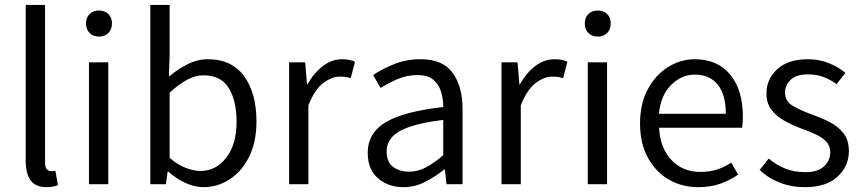

<svg xmlns="http://www.w3.org/2000/svg" viewBox="-20 -755 3534 787"><path d="M170.9 12.2Q126 12.2 105.7 -15.4Q85.4 -43 85.4 -95.7V-734.9H164.6V-89.4Q164.6 -69.3 171.9 -61.3Q179.2 -53.2 189.5 -53.2Q193.4 -53.2 197 -53.5Q200.7 -53.7 207 -55.2L217.3 3.9Q209 7.3 197.3 9.8Q185.5 12.2 170.9 12.2Z M344.7 0V-499.5H423.8V0ZM385.7 -605Q361.8 -605 347.2 -619.9Q332.5 -634.8 332.5 -659.7Q332.5 -682.6 347.2 -697.3Q361.8 -711.9 385.7 -711.9Q409.7 -711.9 424.3 -697.3Q439 -682.6 439 -659.7Q439 -634.8 424.3 -619.9Q409.7 -605 385.7 -605Z M813.5 12.2Q778.8 12.2 741.2 -4.6Q703.6 -21.5 670.4 -51.3H667L660.2 0H596.2V-734.9H675.3V-532.7L672.4 -440.9Q708 -471.2 748.8 -491.7Q789.6 -512.2 832 -512.2Q929.7 -512.2 980.5 -442.9Q1031.2 -373.5 1031.2 -257.3Q1031.2 -172.4 1001 -112.1Q970.7 -51.8 921.1 -19.8Q871.6 12.2 813.5 12.2ZM801.3 -54.2Q865.2 -54.2 907.5 -108.6Q949.7 -163.1 949.7 -256.3Q949.7 -340.8 918 -393.6Q886.2 -446.3 813.5 -446.3Q780.8 -446.3 746.8 -428Q712.9 -409.7 675.3 -375V-107.9Q709.5 -78.6 742.7 -66.4Q775.9 -54.2 801.3 -54.2Z M1165 0V-499.5H1231L1238.3 -409.2H1240.2Q1266.6 -456.1 1303.2 -484.1Q1339.8 -512.2 1382.3 -512.2Q1414.6 -512.2 1435.1 -502L1417.5 -434.6Q1406.7 -438 1397.2 -439.5Q1387.7 -440.9 1372.1 -440.9Q1340.3 -440.9 1305.2 -414.8Q1270 -388.7 1244.1 -323.2V0Z M1633.8 12.2Q1571.3 12.2 1529.3 -24.2Q1487.3 -60.5 1487.3 -128.4Q1487.3 -210.4 1561.8 -254.4Q1636.2 -298.3 1796.9 -316.4Q1796.9 -349.6 1787.8 -379.4Q1778.8 -409.2 1756.1 -428.2Q1733.4 -447.3 1691.4 -447.3Q1647 -447.3 1608.2 -430.2Q1569.3 -413.1 1540 -394.5L1509.3 -447.3Q1542.5 -470.2 1593 -491.2Q1643.6 -512.2 1704.1 -512.2Q1795.4 -512.2 1835.7 -456.1Q1876 -399.9 1876 -308.1V0H1810.1L1803.7 -60.5H1800.8Q1764.6 -30.8 1722.4 -9.3Q1680.2 12.2 1633.8 12.2ZM1655.3 -51.3Q1692.9 -51.3 1725.8 -68.8Q1758.8 -86.4 1796.9 -119.1V-263.7Q1710.4 -252.9 1659.7 -235.4Q1608.9 -217.8 1586.9 -192.9Q1564.9 -168 1564.9 -134.8Q1564.9 -90.3 1591.3 -70.8Q1617.7 -51.3 1655.3 -51.3Z M2035.6 0V-499.5H2101.6L2108.9 -409.2H2110.8Q2137.2 -456.1 2173.8 -484.1Q2210.4 -512.2 2252.9 -512.2Q2285.2 -512.2 2305.7 -502L2288.1 -434.6Q2277.3 -438 2267.8 -439.5Q2258.3 -440.9 2242.7 -440.9Q2210.9 -440.9 2175.8 -414.8Q2140.6 -388.7 2114.7 -323.2V0Z M2389.2 0V-499.5H2468.3V0ZM2430.2 -605Q2406.2 -605 2391.6 -619.9Q2377 -634.8 2377 -659.7Q2377 -682.6 2391.6 -697.3Q2406.2 -711.9 2430.2 -711.9Q2454.1 -711.9 2468.8 -697.3Q2483.4 -682.6 2483.4 -659.7Q2483.4 -634.8 2468.8 -619.9Q2454.1 -605 2430.2 -605Z M2841.3 12.2Q2775.4 12.2 2721.4 -19Q2667.5 -50.3 2635.5 -108.9Q2603.5 -167.5 2603.5 -249Q2603.5 -330.6 2635.5 -389.6Q2667.5 -448.7 2718.8 -480.5Q2770 -512.2 2827.1 -512.2Q2921.4 -512.2 2973.1 -449.2Q3024.9 -386.2 3024.9 -277.8Q3024.9 -250.5 3022 -231.4H2681.6Q2685.5 -149.9 2731.4 -100.1Q2777.3 -50.3 2850.6 -50.3Q2888.2 -50.3 2919.4 -60.3Q2950.7 -70.3 2977.5 -88.4L3005.4 -39.1Q2972.7 -16.6 2933.1 -2.2Q2893.6 12.2 2841.3 12.2ZM2680.7 -288.6H2955.1Q2955.1 -367.2 2921.9 -408.2Q2888.7 -449.2 2828.1 -449.2Q2773.9 -449.2 2731.2 -407.2Q2688.5 -365.2 2680.7 -288.6Z M3279.3 12.2Q3223.6 12.2 3175.8 -6.6Q3127.9 -25.4 3093.8 -58.6L3130.9 -105Q3162.6 -78.6 3198.5 -64Q3234.4 -49.3 3282.2 -49.3Q3332.5 -49.3 3357.9 -73.5Q3383.3 -97.7 3383.3 -130.9Q3383.3 -157.2 3366.7 -174.6Q3350.1 -191.9 3324 -204.1Q3297.9 -216.3 3269 -226.6Q3231.9 -240.2 3198.2 -258.3Q3164.6 -276.4 3143.1 -303.7Q3121.6 -331.1 3121.6 -372.1Q3121.6 -430.7 3166 -471.4Q3210.4 -512.2 3291.5 -512.2Q3337.9 -512.2 3377.2 -496.3Q3416.5 -480.5 3445.3 -456.5L3409.2 -410.2Q3382.8 -429.2 3354.7 -439.7Q3326.7 -450.2 3292.5 -450.2Q3243.2 -450.2 3220.5 -427.5Q3197.8 -404.8 3197.8 -376Q3197.8 -340.3 3228 -322.3Q3258.3 -304.2 3303.7 -287.1Q3343.3 -273.4 3378.9 -255.6Q3414.6 -237.8 3437 -209.5Q3459.5 -181.2 3459.5 -134.8Q3459.5 -74.2 3413.1 -31Q3366.7 12.2 3279.3 12.2Z"/></svg>

Font: Akatab
Style: Regular
Weight: 400
Designer: SIL Global
Foundry: SIL Global
Version: Version 4.100